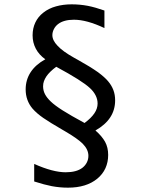

<svg xmlns="http://www.w3.org/2000/svg" viewBox="-20 -762 642 877"><path d="M424.3 54.2Q449.2 33.7 461.7 6.1Q474.1 -21.5 474.1 -54.2Q474.1 -88.4 460 -114.3Q445.3 -140.6 416 -166Q461.4 -191.9 483.6 -226.1Q505.9 -260.3 505.9 -303.7Q505.9 -329.6 497.8 -350.8Q489.7 -372.1 473.6 -391.1Q458.5 -409.2 427.7 -432.1Q390.1 -458.5 338.9 -486.8L318.8 -498Q265.6 -527.8 242.7 -553.2Q219.2 -577.6 219.2 -601.6Q219.2 -615.2 226.1 -628.9Q232.9 -642.6 245.6 -652.3Q271.5 -671.9 317.9 -671.9Q376.5 -671.9 457 -633.8V-713.9Q415.5 -728.5 380.9 -735.4Q344.2 -742.2 307.1 -742.2Q269 -742.2 235.6 -732.9Q202.1 -723.6 177.7 -704.1Q153.8 -685.5 141.4 -659.2Q128.9 -632.8 128.9 -600.6Q128.9 -567.4 143.6 -539.6Q158.2 -511.7 187 -491.2Q143.1 -467.3 120.1 -432.4Q97.2 -397.5 97.2 -353.5Q97.2 -303.2 128.4 -266.1Q147.5 -244.1 178 -223.1Q208.5 -202.1 264.2 -169.9L275.9 -163.1Q334 -129.4 357.9 -105.5Q383.8 -79.1 383.8 -50.3Q383.8 -34.2 376.7 -20Q369.6 -5.9 356.4 4.4Q329.6 24.9 279.8 24.9Q221.7 24.9 136.2 -13.2V66.9Q183.6 82 216.8 88.4Q253.4 95.2 290.5 95.2Q374.5 95.2 424.3 54.2ZM266.1 -257.8Q230 -280.8 211.9 -298.3Q194.3 -314.9 185.5 -331.8Q176.8 -348.6 176.8 -367.7Q176.8 -380.4 180.7 -391.1Q184.6 -401.9 191.9 -413.1Q206.1 -434.1 236.8 -457Q355.5 -393.1 391.1 -359.4Q407.2 -344.7 416.5 -326.7Q425.8 -308.6 425.8 -289.1Q425.8 -266.1 411.1 -244.4Q396.5 -222.7 366.2 -200.2Q302.2 -234.9 266.1 -257.8Z"/></svg>

Font: Hack Dev
Style: Regular
Weight: 400
Designer: Christopher Simpkins
Foundry: Christopher Simpkins
Version: Version 2.0315